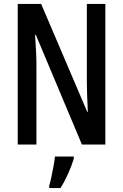

<svg xmlns="http://www.w3.org/2000/svg" viewBox="-20 -734 625 975"><path d="M515 0H396L162 -557H158Q161 -513 163 -475Q165 -437 165 -406V0H70V-714H189L423 -166H426Q424 -212 422.5 -249.5Q421 -287 421 -316V-714H515ZM355 71Q344 108 325.5 149Q307 190 287 221H230V209Q235 192 241 164.5Q247 137 252 109Q257 81 259 61H355Z"/></svg>

Font: Noto Sans Thai ExtCond Med
Style: Regular
Weight: 500
Width: 2
Designer: Monotype Design Team
Foundry: Monotype Imaging Inc.
Version: Version 2.002; ttfautohint (v1.8.4.7-5d5b)